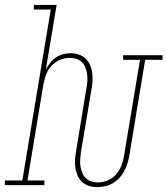

<svg xmlns="http://www.w3.org/2000/svg" viewBox="-54 -755 683 783"><path d="M342 8Q342 8 342 8Q342 8 342 8Q325 8 309 3Q293 -2 281.5 -12.5Q270 -23 263 -38Q256 -53 253.5 -69.5Q251 -86 252 -103Q253 -120 256 -137L299 -399Q302 -413 302.5 -427Q303 -441 301 -454.5Q299 -468 294 -480.5Q289 -493 279.5 -502Q270 -511 257 -515Q244 -519 230 -519Q210 -519 190 -510.5Q170 -502 155.5 -486Q141 -470 134 -450.5Q127 -431 123 -411L58 -19H127V0H-34V-19H37L153 -716H84V-735H177L133 -472Q141 -486 151 -499Q161 -512 174.5 -521Q188 -530 203.5 -534Q219 -538 234 -538Q251 -538 266.5 -533Q282 -528 293.5 -517.5Q305 -507 312 -492.5Q319 -478 321.5 -462.5Q324 -447 323.5 -430Q323 -413 320 -396L276 -134Q274 -120 273 -105.5Q272 -91 274 -77.5Q276 -64 281 -51.5Q286 -39 295 -29.5Q304 -20 317.5 -15.5Q331 -11 345 -11Q345 -11 345 -11Q345 -11 345 -11Q366 -11 386 -19.5Q406 -28 420 -44.5Q434 -61 441.5 -81Q449 -101 452 -121L517 -511H448V-530H609V-511H538L473 -118Q470 -102 465 -86.5Q460 -71 452 -56Q444 -41 432 -28.5Q420 -16 405.5 -7.5Q391 1 374.5 4.5Q358 8 342 8Z"/></svg>

Font: Iosevka Slab ThExObl
Style: Regular
Weight: 100
Width: 7
Italic angle: -9°
Monospace: yes
Designer: Belleve Invis
Foundry: Belleve Invis
Version: Version 11.1.1; ttfautohint (v1.8.3)